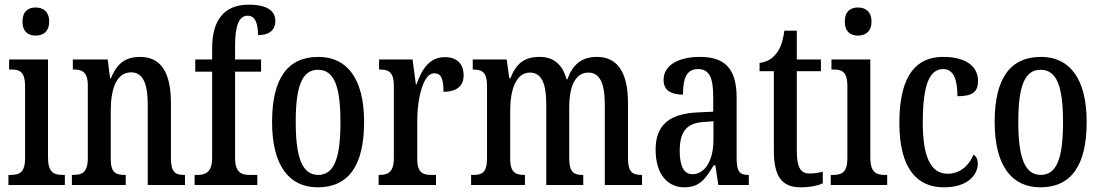

<svg xmlns="http://www.w3.org/2000/svg" viewBox="-20 -790 4702 820"><path d="M132 -638C164 -638 190 -655 190 -698C190 -741 164 -758 132 -758C100 -758 76 -741 76 -698C76 -655 100 -638 132 -638ZM16 0H257V-43H247C209 -43 185 -55 185 -117V-536H19V-493H30C66 -493 87 -481 87 -423V-113C87 -54 63 -43 26 -43H16Z M287 0H517V-43H512C477 -43 453 -51 453 -110V-319C453 -402 474 -481 540 -481C593 -481 611 -428 611 -343V0H770V-43H766C731 -43 710 -52 710 -115V-350C710 -487 663 -547 578 -547C518 -547 480 -521 454 -456H450L440 -536H291V-493H295C330 -493 355 -484 355 -425V-115C355 -52 329 -43 293 -43H287Z M811 0H1079V-43H1045C1013 -43 984 -52 984 -114V-484H1095V-536H984V-595C984 -679 1000 -723 1038 -723C1074 -723 1082 -680 1082 -640C1135 -640 1156 -666 1156 -700C1156 -738 1129 -770 1042 -770C937 -770 886 -704 886 -584V-536H814V-484H886V-114C886 -52 854 -43 824 -43H811Z M1337 10C1467 10 1535 -81 1535 -269C1535 -456 1461 -547 1340 -547C1209 -547 1142 -456 1142 -269C1142 -81 1216 10 1337 10ZM1339 -43C1269 -43 1243 -121 1243 -269C1243 -417 1268 -492 1338 -492C1409 -492 1434 -417 1434 -269C1434 -121 1410 -43 1339 -43Z M1597 0H1842V-43H1822C1788 -43 1762 -51 1762 -110V-276C1762 -368 1787 -477 1834 -477C1865 -477 1874 -453 1874 -398C1932 -398 1960 -424 1960 -468C1960 -515 1934 -546 1880 -546C1815 -546 1782 -496 1759 -430H1756L1742 -536H1599V-493H1602C1637 -493 1662 -484 1662 -425V-115C1662 -52 1635 -43 1600 -43H1597Z M1992 0H2222V-43H2220C2185 -43 2159 -51 2159 -110V-319C2159 -404 2183 -480 2243 -480C2295 -480 2313 -430 2313 -343V0H2471V-43H2468C2433 -43 2411 -52 2411 -115V-332C2411 -411 2432 -480 2493 -480C2544 -480 2563 -430 2563 -343V0H2722V-43H2720C2684 -43 2662 -52 2662 -115V-350C2662 -487 2613 -547 2529 -547C2471 -547 2428 -521 2403 -451H2400C2380 -522 2338 -547 2284 -547C2222 -547 2185 -521 2160 -456H2155L2144 -536H1999V-493H2001C2036 -493 2060 -484 2060 -425V-115C2060 -52 2038 -43 2002 -43H1992Z M2903 10C2969 10 2994 -28 3028 -84H3035L3048 0H3178V-43H3175C3138 -43 3126 -59 3126 -115V-373C3126 -500 3073 -547 2969 -547C2877 -547 2814 -511 2814 -449C2814 -407 2841 -386 2897 -386C2897 -452 2910 -495 2961 -495C3015 -495 3026 -448 3026 -373V-313L2961 -310C2840 -305 2780 -257 2780 -151C2780 -41 2835 10 2903 10ZM2937 -46C2899 -46 2883 -84 2883 -145C2883 -223 2908 -264 2985 -269L3027 -272V-191C3027 -107 2992 -46 2937 -46Z M3400 10C3444 10 3477 1 3494 -7V-57C3476 -52 3459 -49 3437 -49C3398 -49 3383 -77 3383 -147V-486H3486V-536H3383V-659H3330C3322 -605 3311 -581 3295 -561C3279 -540 3257 -526 3224 -521V-486H3285V-146C3285 -30 3324 10 3400 10Z M3644 -638C3676 -638 3702 -655 3702 -698C3702 -741 3676 -758 3644 -758C3612 -758 3588 -741 3588 -698C3588 -655 3612 -638 3644 -638ZM3528 0H3769V-43H3759C3721 -43 3697 -55 3697 -117V-536H3531V-493H3542C3578 -493 3599 -481 3599 -423V-113C3599 -54 3575 -43 3538 -43H3528Z M4011 10C4119 10 4156 -48 4156 -91C4156 -111 4149 -122 4138 -130C4120 -87 4084 -48 4027 -48C3953 -48 3921 -125 3921 -266C3921 -444 3956 -495 4009 -495C4056 -495 4069 -442 4069 -379C4135 -379 4157 -399 4157 -444C4157 -507 4105 -547 4008 -547C3902 -547 3821 -480 3821 -265C3821 -68 3898 10 4011 10Z M4423 10C4553 10 4621 -81 4621 -269C4621 -456 4547 -547 4426 -547C4295 -547 4228 -456 4228 -269C4228 -81 4302 10 4423 10ZM4425 -43C4355 -43 4329 -121 4329 -269C4329 -417 4354 -492 4424 -492C4495 -492 4520 -417 4520 -269C4520 -121 4496 -43 4425 -43Z"/></svg>

Font: Noto Serif Khmer ExtraCondensed Medium
Style: Regular
Weight: 500
Width: 2
Designer: Danh Hong and the Monotype Design Team
Foundry: Monotype Imaging Inc.
Version: Version 2.004